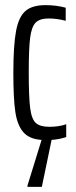

<svg xmlns="http://www.w3.org/2000/svg" viewBox="-20 -538 298 748"><path d="M238 -4Q211 5 181 7L143 190H87V185L142 7Q94 4 70.5 -23.5Q47 -51 39.5 -103.5Q32 -156 32 -253Q32 -361 42.5 -417Q53 -473 79.5 -495.5Q106 -518 157 -518Q199 -518 236 -508V-457Q202 -466 170 -466Q135 -466 119 -450Q103 -434 97.5 -391.5Q92 -349 92 -257Q92 -160 97.5 -117Q103 -74 119.5 -59Q136 -44 172 -44Q210 -44 238 -54Z"/></svg>

Font: Saira Ultra Condensed
Style: Regular
Weight: 400
Width: 1
Designer: Hector Gatti with collaboration of the Omnibus-Type team
Foundry: Omnibus-Type
Version: Version 1.001; ttfautohint (v1.8)